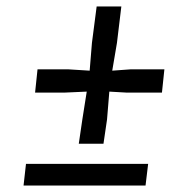

<svg xmlns="http://www.w3.org/2000/svg" viewBox="-20 -571 602 591"><path d="M222.5 -128.5 233.5 -203.5 247 -289 179.5 -286H88L95.5 -357.5H191.5L256 -353.5L263 -439L277.5 -551H353.5L340 -439L325.5 -353.5L381 -357.5H486L478.5 -286H369L316.5 -289L309.5 -203.5L298.5 -128.5ZM52.5 0 60 -66.5H436L428 0Z"/></svg>

Font: Merriweather 24pt SemiCondensed
Style: Italic
Weight: 400
Width: 4
Italic angle: -7.8°
Designer: Eben Sorkin
Foundry: Eben Sorkin
Version: Version 2.101